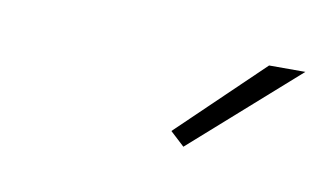

<svg xmlns="http://www.w3.org/2000/svg" viewBox="-29 -773 296 172"><g transform="rotate(10 119.5 -687.5)"><path d="M143 -645 130 -657 206 -730H239Z"/></g></svg>

Font: Raleway Thin Thin
Style: Italic
Weight: 250
Italic angle: -12°
Version: Version 4.026